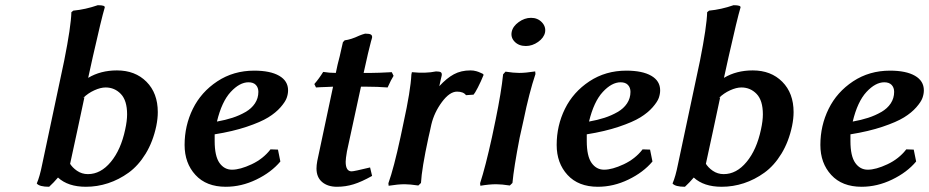

<svg xmlns="http://www.w3.org/2000/svg" viewBox="-20 -712 3590 742"><path d="M319.8 -39.1Q369.1 -39.1 408.2 -86.2Q447.3 -133.3 463.9 -211.9Q471.2 -245.1 471.2 -270Q471.2 -323.7 447 -348.9Q422.9 -374 388.2 -374Q368.7 -374 344.5 -363Q320.3 -352.1 300.8 -333L306.2 -335.9Q297.4 -293.5 278.8 -207.5Q260.3 -121.6 251 -79.1L249 -82Q258.8 -64.9 277.6 -52Q296.4 -39.1 319.8 -39.1ZM312 9.8Q242.7 9.8 204.1 -25.9Q187.5 -6.3 169.9 9.8Q132.3 9.8 122.1 -2.9Q133.8 -29.8 143.1 -77.1L228 -477.1Q254.4 -609.4 255.9 -665L263.2 -670.9Q310.1 -675.3 357.9 -691.9Q373 -691.9 379.4 -689.7Q385.7 -687.5 384.8 -683.1Q372.1 -640.6 338.9 -493.2L320.8 -411.1Q368.7 -439.9 432.1 -439.9Q502.4 -439.9 546.1 -396Q589.8 -352.1 589.8 -278.8Q589.8 -253.9 584 -225.1Q571.3 -164.6 543 -118.2Q514.6 -71.8 477.1 -44.7Q439.5 -17.6 397.7 -3.9Q356 9.8 312 9.8Z M1093.3 -362.8Q1093.3 -348.6 1087.9 -333.5Q1082.5 -318.4 1064.2 -297.4Q1045.9 -276.4 1016.6 -258.3Q987.3 -240.2 933.6 -222.2Q879.9 -204.1 809.6 -192.9V-167Q809.6 -108.9 828.1 -82.5Q846.7 -56.2 876.5 -56.2Q907.7 -56.2 952.4 -77.1Q997.1 -98.1 1025.4 -134.8L1054.2 -133.8L1063.5 -87.9Q1028.3 -45.9 970.7 -18.1Q913.1 9.8 852.5 9.8Q777.3 9.8 735.4 -35.9Q693.4 -81.5 693.4 -151.9Q693.4 -226.6 725.3 -291.5Q757.3 -356.4 819.8 -397.7Q882.3 -439 962.4 -439Q1024.4 -439 1058.8 -419.2Q1093.3 -399.4 1093.3 -362.8ZM978.5 -356.9Q978.5 -373.5 968.8 -383.8Q959 -394 940.4 -394Q906.2 -394 871.6 -356.7Q836.9 -319.3 818.4 -242.2Q851.1 -248 878.2 -256.8Q905.3 -265.6 928.7 -279.1Q952.1 -292.5 965.3 -312.5Q978.5 -332.5 978.5 -356.9Z M1229 -434.1Q1252.9 -430.2 1277.8 -430.2Q1284.2 -462.9 1293 -495.1Q1295.4 -506.3 1299.6 -524.4Q1303.7 -542.5 1305.2 -548.8L1312 -556.2Q1336.4 -559.1 1368.2 -574.2Q1379.9 -579.1 1391.1 -582Q1407.2 -582 1413.1 -578.6Q1418.9 -575.2 1418 -566.9Q1417.5 -564 1416 -559.3Q1414.6 -554.7 1414.1 -553.2Q1404.8 -519.5 1385.3 -430.2H1415Q1439.9 -430.2 1494.1 -433.1L1501 -418.9Q1491.7 -404.8 1478 -374Q1438.5 -377 1397 -377H1375Q1335.9 -199.2 1320.8 -127Q1315.9 -98.6 1315.9 -86.9Q1315.9 -49.8 1338.9 -49.8Q1348.1 -49.8 1410.2 -64.9L1418 -32.2Q1377.4 -9.3 1346.4 0.2Q1315.4 9.8 1282.2 9.8Q1246.6 9.8 1224.9 -8.5Q1203.1 -26.9 1203.1 -61Q1203.1 -73.2 1206.1 -89.8L1267.1 -377Q1259.8 -376.5 1244.1 -376Q1228.5 -375.5 1217.5 -375Q1206.5 -374.5 1201.2 -374L1194.8 -387.2Q1213.4 -408.7 1229 -434.1Z M1797.9 -439.9Q1804.2 -439.9 1809.8 -439.2Q1815.4 -438.5 1821 -436.8Q1826.7 -435.1 1829.3 -434.1Q1832 -433.1 1838.4 -430.2Q1844.7 -427.2 1845.7 -426.8L1849.1 -422.9Q1838.4 -396.5 1826.7 -373.8Q1814.9 -351.1 1810.1 -346.2L1780.8 -344.2Q1771 -357.9 1746.1 -357.9Q1717.8 -357.9 1688 -317.9Q1658.2 -277.8 1647 -231Q1645.5 -222.2 1641.4 -205.1Q1637.2 -188 1635.7 -180.2Q1609.9 -61 1606.9 -4.9L1596.7 4.9Q1563.5 0 1543.9 0Q1518.1 0 1481.9 5.9L1481 -3.9Q1502 -62.5 1527.8 -182.1Q1529.3 -190.4 1533.4 -208.5Q1537.6 -226.6 1539.1 -235.8Q1566.9 -362.3 1569.8 -423.8Q1569.8 -424.3 1570.8 -428.5Q1571.8 -432.6 1571.8 -433.1Q1625.5 -427.7 1665 -436Q1679.7 -436 1684.1 -432.4Q1688.5 -428.7 1687 -419.9Q1684.6 -408.2 1682.6 -401.4Q1680.7 -394.5 1677.7 -378.9Q1706.5 -410.2 1734.1 -425Q1761.7 -439.9 1797.9 -439.9Z M1957.5 -588.9Q1961.9 -610.4 1984.6 -626.7Q2007.3 -643.1 2032.2 -643.1Q2057.6 -643.1 2074 -626Q2090.3 -608.9 2086.4 -586.9Q2082 -565.9 2059.6 -550Q2037.1 -534.2 2012.2 -534.2Q1985.4 -534.2 1969.2 -550.5Q1953.1 -566.9 1957.5 -588.9ZM1881.3 -182.1 1895.5 -250Q1917.5 -357.4 1924.3 -424.8L1933.6 -435.1Q1965.3 -430.2 1986.3 -430.2Q2011.2 -430.2 2048.3 -436L2049.3 -425.8Q2024.9 -353 2003.4 -248L1988.3 -180.2Q1965.8 -64 1960.4 -4.9L1950.2 4.9Q1918.5 0 1897.5 0Q1870.6 0 1836.4 5.9L1835.4 -3.9Q1856 -66.9 1881.3 -182.1Z M2531.2 -362.8Q2531.2 -348.6 2525.9 -333.5Q2520.5 -318.4 2502.2 -297.4Q2483.9 -276.4 2454.6 -258.3Q2425.3 -240.2 2371.6 -222.2Q2317.9 -204.1 2247.6 -192.9V-167Q2247.6 -108.9 2266.1 -82.5Q2284.7 -56.2 2314.5 -56.2Q2345.7 -56.2 2390.4 -77.1Q2435.1 -98.1 2463.4 -134.8L2492.2 -133.8L2501.5 -87.9Q2466.3 -45.9 2408.7 -18.1Q2351.1 9.8 2290.5 9.8Q2215.3 9.8 2173.3 -35.9Q2131.3 -81.5 2131.3 -151.9Q2131.3 -226.6 2163.3 -291.5Q2195.3 -356.4 2257.8 -397.7Q2320.3 -439 2400.4 -439Q2462.4 -439 2496.8 -419.2Q2531.2 -399.4 2531.2 -362.8ZM2416.5 -356.9Q2416.5 -373.5 2406.7 -383.8Q2397 -394 2378.4 -394Q2344.2 -394 2309.6 -356.7Q2274.9 -319.3 2256.3 -242.2Q2289.1 -248 2316.2 -256.8Q2343.3 -265.6 2366.7 -279.1Q2390.1 -292.5 2403.3 -312.5Q2416.5 -332.5 2416.5 -356.9Z M2776.9 -39.1Q2826.2 -39.1 2865.2 -86.2Q2904.3 -133.3 2920.9 -211.9Q2928.2 -245.1 2928.2 -270Q2928.2 -323.7 2904.1 -348.9Q2879.9 -374 2845.2 -374Q2825.7 -374 2801.5 -363Q2777.3 -352.1 2757.8 -333L2763.2 -335.9Q2754.4 -293.5 2735.8 -207.5Q2717.3 -121.6 2708 -79.1L2706.1 -82Q2715.8 -64.9 2734.6 -52Q2753.4 -39.1 2776.9 -39.1ZM2769 9.8Q2699.7 9.8 2661.1 -25.9Q2644.5 -6.3 2627 9.8Q2589.4 9.8 2579.1 -2.9Q2590.8 -29.8 2600.1 -77.1L2685.1 -477.1Q2711.4 -609.4 2712.9 -665L2720.2 -670.9Q2767.1 -675.3 2814.9 -691.9Q2830.1 -691.9 2836.4 -689.7Q2842.8 -687.5 2841.8 -683.1Q2829.1 -640.6 2795.9 -493.2L2777.8 -411.1Q2825.7 -439.9 2889.2 -439.9Q2959.5 -439.9 3003.2 -396Q3046.9 -352.1 3046.9 -278.8Q3046.9 -253.9 3041 -225.1Q3028.3 -164.6 3000 -118.2Q2971.7 -71.8 2934.1 -44.7Q2896.5 -17.6 2854.7 -3.9Q2813 9.8 2769 9.8Z M3550.3 -362.8Q3550.3 -348.6 3544.9 -333.5Q3539.6 -318.4 3521.2 -297.4Q3502.9 -276.4 3473.6 -258.3Q3444.3 -240.2 3390.6 -222.2Q3336.9 -204.1 3266.6 -192.9V-167Q3266.6 -108.9 3285.2 -82.5Q3303.7 -56.2 3333.5 -56.2Q3364.7 -56.2 3409.4 -77.1Q3454.1 -98.1 3482.4 -134.8L3511.2 -133.8L3520.5 -87.9Q3485.4 -45.9 3427.7 -18.1Q3370.1 9.8 3309.6 9.8Q3234.4 9.8 3192.4 -35.9Q3150.4 -81.5 3150.4 -151.9Q3150.4 -226.6 3182.4 -291.5Q3214.4 -356.4 3276.9 -397.7Q3339.4 -439 3419.4 -439Q3481.4 -439 3515.9 -419.2Q3550.3 -399.4 3550.3 -362.8ZM3435.5 -356.9Q3435.5 -373.5 3425.8 -383.8Q3416 -394 3397.5 -394Q3363.3 -394 3328.6 -356.7Q3293.9 -319.3 3275.4 -242.2Q3308.1 -248 3335.2 -256.8Q3362.3 -265.6 3385.7 -279.1Q3409.2 -292.5 3422.4 -312.5Q3435.5 -332.5 3435.5 -356.9Z"/></svg>

Font: Linear Smooth
Style: Bold Italic
Weight: 700
Designer: Philipp H. Poll, Flanker
Foundry: Philipp H. Poll, reworked by Flanker
Version: Version 1.061 | FøM Fix